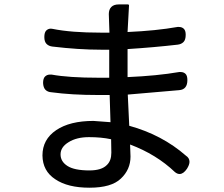

<svg xmlns="http://www.w3.org/2000/svg" viewBox="-20 -790 1040 890"><path d="M297.9 -130.9Q260.7 -108.4 260.7 -74.2Q260.7 -41 293 -20.5Q325.2 0 394.5 0Q451.2 0 475.6 -25.4Q496.1 -44.9 496.1 -82L495.1 -144.5Q450.2 -154.3 392.6 -154.3Q335 -154.3 297.9 -130.9ZM540 38.1Q496.1 80.1 395 80.1Q293.9 80.1 236.3 41Q177.7 2.9 176.8 -69.3Q176.8 -143.6 240.2 -186.5Q303.7 -229.5 413.1 -229.5L492.2 -223.6L488.3 -349.6H435.5Q311.5 -349.6 218.8 -362.3Q201.2 -363.3 190.9 -373.5Q180.7 -383.8 179.7 -405.3Q179.7 -426.8 189 -435.5Q198.2 -444.3 211.9 -444.3Q214.8 -444.3 218.8 -444.3Q298.8 -429.7 436.5 -429.7H486.3V-559.6H447.3Q344.7 -559.6 222.7 -574.2Q206.1 -576.2 195.8 -586.4Q185.5 -596.7 185.5 -618.2Q185.5 -639.6 194.3 -648.4Q203.1 -657.2 215.8 -657.2Q219.7 -657.2 223.6 -656.2Q309.6 -638.7 446.3 -638.7H487.3Q484.4 -723.6 484.4 -724.6Q484.4 -746.1 496.1 -757.8Q507.8 -769.5 530.3 -769.5H573.2Q575.2 -769.5 576.7 -768.1Q578.1 -766.6 578.1 -765.6Q578.1 -764.6 571.3 -641.6Q704.1 -647.5 802.7 -665Q806.6 -665 809.6 -665Q823.2 -665 832 -656.7Q840.8 -648.4 840.8 -628.9Q840.8 -605.5 830.6 -595.2Q820.3 -585 803.7 -583Q693.4 -570.3 571.3 -562.5V-432.6Q708 -438.5 810.5 -456.1Q814.5 -456.1 817.4 -456.1Q831.1 -456.1 839.8 -447.8Q848.6 -439.5 848.6 -418.9Q848.6 -375 810.5 -372.1L572.3 -351.6L579.1 -207Q731.4 -165 841.8 -68.4Q858.4 -57.6 858.4 -40Q858.4 -26.4 846.7 -7.8Q830.1 16.6 812.5 16.6Q801.8 16.6 791 7.8Q705.1 -74.2 583 -120.1Q585 -76.2 585 -64.5Q585 -3.9 540 38.1Z"/></svg>

Font: TaiwanPearl
Style: Regular
Weight: 400
Version: Version 2.102